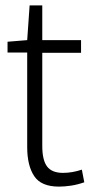

<svg xmlns="http://www.w3.org/2000/svg" viewBox="-20 -683 335 713"><path d="M199 10Q133 10 107 -29Q81 -68 81 -137V-488H8V-528L81 -534L90 -663H137V-534H281V-487H137V-141Q137 -88 155 -64.5Q173 -41 214 -41Q248 -41 284 -53L293 -6Q267 3 243 6.5Q219 10 199 10Z"/></svg>

Font: Georama SemiCondensed Light
Style: Regular
Weight: 300
Width: 4
Designer: Jean-Baptiste Levee
Foundry: Production Type
Version: Version 1.000